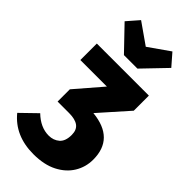

<svg xmlns="http://www.w3.org/2000/svg" viewBox="-343 -895 1187 1187"><g transform="rotate(45 251.0 -301.5)"><path d="M231 227Q70 227 -20 117L82 18Q145 79 217 79Q258 79 286.5 54.5Q315 30 315 -25Q315 -69 288 -89Q261 -109 208 -109H107V-216L257 -390H25V-534H480V-402L314 -215Q517 -195 517 -11Q517 54 484 108Q451 162 387.5 194.5Q324 227 231 227ZM312 -602H194L49 -753L116 -830L253 -734L390 -830L457 -753Z"/></g></svg>

Font: Trujillo Black
Style: Regular
Weight: 900
Designer: Fira Sans original fonts by bBox Type GmbH, Carrois Corporate GbR, & Edenspiekermann AG / Changes by Cristiano Sobral
Foundry: Fira Sans original fonts by bBox Type GmbH, Carrois Corporate GbR, & Edenspiekermann AG / Changes by Cristiano Sobral
Version: Version 4.301;July 28, 2020;FontCreator 13.0.0.2655 64-bit